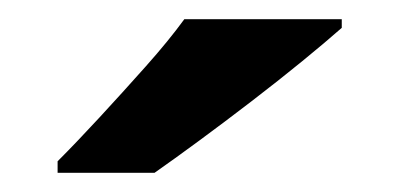

<svg xmlns="http://www.w3.org/2000/svg" viewBox="-20 -786 416 200"><path d="M336 -757Q319 -742 294.5 -722Q270 -702 242 -680.5Q214 -659 187.5 -639.5Q161 -620 141 -606H40V-618Q59 -637 83.5 -663.5Q108 -690 132 -717Q156 -744 172 -766H336Z"/></svg>

Font: Noto Sans Hebrew Thin
Style: Bold
Weight: 700
Version: Version 3.001